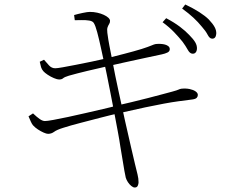

<svg xmlns="http://www.w3.org/2000/svg" viewBox="-20 -793 1040 855"><path d="M793 -607Q777 -627 755.5 -649.5Q734 -672 704 -694L720 -712Q756 -693 781 -674Q806 -655 822 -638Q841 -619 849.5 -604.5Q858 -590 857 -575Q856 -564 850.5 -558.5Q845 -553 836 -554Q825 -555 816 -571.5Q807 -588 793 -607ZM879 -674Q862 -695 841.5 -714Q821 -733 791 -755L805 -773Q841 -756 867.5 -739Q894 -722 910 -706Q928 -687 936 -672Q944 -657 943 -642Q942 -631 937 -625.5Q932 -620 923 -621Q913 -622 904.5 -638.5Q896 -655 879 -674ZM310 -726Q327 -731 348.5 -735.5Q370 -740 380 -740Q397 -740 413 -736.5Q429 -733 442 -727Q455 -721 462.5 -714Q470 -707 470 -700Q470 -692 466 -686Q462 -680 459 -671.5Q456 -663 458 -647Q462 -616 467 -590.5Q472 -565 481 -519Q493 -455 508 -386.5Q523 -318 537 -254Q551 -190 563 -140Q575 -90 581 -63Q588 -34 592.5 -16Q597 2 597 19Q597 26 593.5 34Q590 42 580 42Q573 42 564.5 35Q556 28 549.5 18Q543 8 540 -2Q538 -10 534 -32Q530 -54 525.5 -83Q521 -112 516 -140Q512 -168 504.5 -208Q497 -248 488.5 -293Q480 -338 471.5 -381Q463 -424 456 -459Q449 -494 444 -513Q437 -545 429 -582Q421 -619 413 -649Q405 -679 398 -690Q393 -699 377 -701.5Q361 -704 343.5 -703.5Q326 -703 313 -703ZM157 -518 176 -527Q187 -514 198.5 -501.5Q210 -489 226 -489Q235 -489 260 -493.5Q285 -498 318.5 -504.5Q352 -511 388 -518.5Q424 -526 454 -533Q493 -543 534 -553.5Q575 -564 611 -575Q642 -585 654.5 -590.5Q667 -596 674 -597Q684 -598 695 -597.5Q706 -597 715 -594.5Q724 -592 730 -587Q736 -582 736 -574Q736 -564 725.5 -559Q715 -554 701 -551Q671 -545 626 -535Q581 -525 536.5 -515.5Q492 -506 463 -499Q414 -488 368 -477Q322 -466 287 -456Q267 -450 261 -444.5Q255 -439 243 -439Q235 -439 220.5 -445Q206 -451 192.5 -460Q179 -469 173 -476Q166 -484 163 -493.5Q160 -503 157 -518ZM107 -275 127 -288Q145 -271 157.5 -262.5Q170 -254 180 -254Q190 -254 217.5 -259Q245 -264 282.5 -272Q320 -280 361 -289.5Q402 -299 439 -307.5Q476 -316 501 -323Q528 -329 565 -338Q602 -347 639.5 -356.5Q677 -366 706 -374Q735 -382 747 -385Q769 -391 775 -394Q781 -397 788 -398Q808 -400 824.5 -396.5Q841 -393 851 -386Q861 -379 861 -370Q861 -363 856 -357.5Q851 -352 836 -350Q804 -346 774.5 -342Q745 -338 710 -331.5Q675 -325 627 -315Q579 -305 510 -289Q474 -281 428 -269Q382 -257 337.5 -245.5Q293 -234 262 -224Q233 -215 221 -206Q209 -197 194 -197Q187 -197 174.5 -202.5Q162 -208 149 -216.5Q136 -225 127 -235Q122 -241 117.5 -251Q113 -261 107 -275Z"/></svg>

Font: Source Han Serif JP VF
Style: Regular
Weight: 250
Designer: Ryoko NISHIZUKA 西塚涼子 (kana & ideographs); Frank Grießhammer (Latin, Greek & Cyrillic); Wenlong ZHANG 张文龙 (bopomofo); San
Foundry: Adobe
Version: Version 2.001;hotconv 1.1.0;makeotfexe 2.6.0